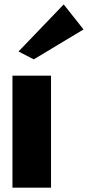

<svg xmlns="http://www.w3.org/2000/svg" viewBox="-20 -860 403 880"><path d="M37.1 0V-513.2H213.9V0ZM64.9 -624 272 -839.8 362.8 -725.1 134.8 -587.9Z"/></svg>

Font: Hussar Preview
Style: Bold
Weight: 700
Foundry: Cannot Into Space Fonts, PlusOne Fonts
Version: Version 2.29RC2 "Millennial"